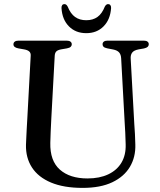

<svg xmlns="http://www.w3.org/2000/svg" viewBox="-20 -898 781 935"><path d="M587.5 -294.5 570 -614Q569 -632.5 560 -642.8Q551 -653 531 -657L502.5 -662.5Q489 -665.5 484.2 -670.2Q479.5 -675 479.5 -682.5Q479.5 -690.5 485.5 -695.2Q491.5 -700 502.5 -700H681Q692.5 -700 698.5 -695.2Q704.5 -690.5 704.5 -682.5Q704.5 -675 699.2 -670Q694 -665 681 -662L655 -657.5Q631.5 -653 623.2 -641.2Q615 -629.5 616.5 -611.5L634 -294Q636 -269 637.2 -244.8Q638.5 -220.5 639 -194.5Q641 -133.5 612.8 -85.8Q584.5 -38 527 -10.5Q469.5 17 382.5 17Q290.5 17 228.5 -9Q166.5 -35 135.8 -82.2Q105 -129.5 106.5 -193Q107 -206 108 -226.8Q109 -247.5 110.2 -271.8Q111.5 -296 113 -321L129.5 -626.5Q130.5 -640 122.5 -647.2Q114.5 -654.5 97.5 -657.5L69 -662.5Q45.5 -667 45.5 -682Q45.5 -690.5 51.8 -695.2Q58 -700 69.5 -700H305.5Q317 -700 323.2 -695.2Q329.5 -690.5 329.5 -682Q329.5 -675 324.2 -670Q319 -665 306 -662.5L277 -657.5Q261.5 -654.5 254.5 -647.8Q247.5 -641 246.5 -627L230 -323Q228 -286.5 226.8 -256.8Q225.5 -227 225 -202.5Q223 -115 271.5 -72Q320 -29 406 -29Q465 -29 507.2 -49Q549.5 -69 571.5 -106Q593.5 -143 592 -194.5Q591 -228.5 590 -251.8Q589 -275 587.5 -294.5ZM400 -799.5Q432.5 -799.5 454.8 -815.5Q477 -831.5 490.5 -866Q494 -872.5 498 -875.2Q502 -878 506.5 -878Q513.5 -878 517.5 -872.8Q521.5 -867.5 521 -858.5Q517 -802.5 484.2 -769.5Q451.5 -736.5 400 -736.5Q348.5 -736.5 315.8 -769.5Q283 -802.5 279.5 -858.5Q279 -867.5 282.8 -872.8Q286.5 -878 293.5 -878Q298.5 -878 302.2 -875.2Q306 -872.5 309.5 -866Q323.5 -831 345.8 -815.2Q368 -799.5 400 -799.5Z"/></svg>

Font: Fraunces 18pt
Style: Regular
Weight: 400
Version: Version 1.000;[b76b70a41]